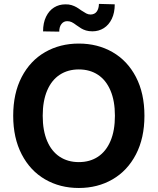

<svg xmlns="http://www.w3.org/2000/svg" viewBox="-20 -936 793 966"><path d="M376.5 9.8Q281.9 9.8 206.9 -33.6Q132 -76.9 89.2 -159.4Q46.4 -241.9 46.4 -353.5Q46.4 -466.6 89.2 -548.7Q132 -630.7 206.9 -673.7Q281.9 -716.8 376.5 -716.8Q471.2 -716.8 546.2 -673.7Q621.1 -630.7 663.9 -548.7Q706.7 -466.6 706.7 -353.5Q706.7 -241.4 663.9 -159.1Q621.1 -76.9 546.2 -33.6Q471.2 9.8 376.5 9.8ZM376.5 -586.7Q321.5 -586.7 280.5 -559.8Q239.5 -532.9 217.2 -480.4Q194.9 -428 194.9 -353.5Q194.9 -279 217.2 -226.6Q239.5 -174.2 280.5 -147.3Q321.5 -120.4 376.5 -120.4Q432 -120.4 472.8 -147.3Q513.6 -174.2 535.9 -226.6Q558.2 -279 558.2 -353.5Q558.2 -428 535.9 -480.4Q513.6 -532.9 472.8 -559.8Q432 -586.7 376.5 -586.7ZM308.8 -914.1Q325.9 -914.6 339.9 -910.3Q353.9 -906 364.6 -899.8Q375.4 -893.6 388.5 -883.9Q403.3 -874.1 413.7 -868.5Q424.1 -862.9 435.9 -862.9Q456.4 -863.5 466.8 -877.8Q477.2 -892.1 477.8 -916.4L557.3 -914.2Q557.3 -871.9 542.5 -841.2Q527.7 -810.5 502.2 -794.4Q476.7 -778.4 444.7 -778.4Q426.9 -778.4 412.8 -782.6Q398.6 -786.9 388.5 -793.2Q378.3 -799.4 364.9 -809Q350.8 -819.8 340.8 -824.6Q330.8 -829.5 318.1 -829.5Q300.2 -829.5 289.2 -815.2Q278.1 -800.9 278.1 -776.8L196.7 -778.1Q196.7 -821 211.7 -851.8Q226.7 -882.7 252 -898.4Q277.3 -914.1 308.8 -914.1Z"/></svg>

Font: Pretendard Std Variable
Style: Regular
Weight: 400
Designer: Base glyphs from Inter by Rasmus Andersson; Hangeul glyphs from Noto Sans CJK(Source Han Sans) by Jang Soo-young and Kan
Foundry: Kil Hyung-jin
Version: Version 1.309;Glyphs 3.2 (3225)